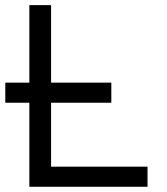

<svg xmlns="http://www.w3.org/2000/svg" viewBox="-30 -713 636 733"><path d="M-9.8 -320.8V-397.5H82V-693.4H165V-397.5H395V-320.8H165V-76.7H533.2V0H82V-320.8Z"/></svg>

Font: Cascadia Code PL SemiLight
Style: Regular
Weight: 350
Monospace: yes
Designer: Aaron Bell
Foundry: Saja Typeworks
Version: Version 2404.023; ttfautohint (v1.8.4)